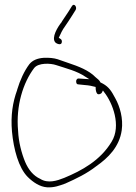

<svg xmlns="http://www.w3.org/2000/svg" viewBox="-20 -809 577 817"><path d="M31 -249C38 -174 59 -95 98 -56C121 -33 150 -14 180 -12C210 -10 233 -19 258 -28C305 -49 349 -70 390 -102C440 -137 488 -184 498 -255C505 -305 490 -356 471 -390C454 -422 444 -438 418 -453C415 -454 410 -457 407 -459H406V-461C403 -467 396 -473 386 -481C358 -510 313 -527 271 -541L225 -557C209 -562 189 -564 166 -563C138 -561 118 -552 105 -536C83 -507 65 -467 53 -427V-426C34 -374 25 -318 31 -249ZM57 -252C47 -360 79 -458 125 -519C143 -543 196 -540 219 -532C261 -518 308 -507 344 -482L360 -472L314 -475C310 -476 304 -470 304 -464C304 -454 307 -450 313 -450L342 -447C358 -446 372 -443 387 -439V-435C387 -424 390 -414 394 -410C399 -405 411 -409 414 -416L418 -424L423 -417C459 -372 497 -274 455 -206C407 -126 328 -83 253 -52C223 -40 184 -27 151 -48C122 -61 101 -87 87 -120C72 -156 59 -205 57 -252ZM215 -629C220 -623 241 -614 243 -629C245 -641 237 -644 230 -648C239 -667 244 -680 258 -699C267 -712 277 -727 287 -743L302 -767C309 -779 295 -798 286 -783L271 -759C261 -744 252 -730 243 -717V-716C225 -694 198 -649 215 -629ZM259 -28C259 -28 258 -28 258 -28C258 -28 259 -28 259 -28ZM258 -699Z"/></svg>

Font: Stray Cat
Style: LtCn
Weight: 300
Version: Version 1.0